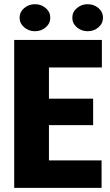

<svg xmlns="http://www.w3.org/2000/svg" viewBox="-20 -903 528 923"><path d="M468.3 -131.8V0H157.2V-131.8ZM215.3 -710.9V0H48.3V-710.9ZM427.7 -428.7V-301.3H157.2V-428.7ZM469.7 -710.9V-578.6H157.2V-710.9ZM74.2 -817.9Q74.2 -845.2 96.2 -864Q118.2 -882.8 147.9 -882.8Q178.2 -882.8 200 -864Q221.7 -845.2 221.7 -817.9Q221.7 -790.5 200 -771.7Q178.2 -752.9 147.9 -752.9Q118.2 -752.9 96.2 -771.7Q74.2 -790.5 74.2 -817.9ZM327.6 -817.9Q327.6 -845.2 349.6 -864Q371.6 -882.8 401.4 -882.8Q431.6 -882.8 453.4 -864Q475.1 -845.2 475.1 -817.9Q475.1 -790.5 453.4 -771.7Q431.6 -752.9 401.4 -752.9Q371.6 -752.9 349.6 -771.7Q327.6 -790.5 327.6 -817.9Z"/></svg>

Font: Roboto Condensed Black
Style: Regular
Weight: 900
Designer: Christian Robertson
Foundry: Google
Version: Version 3.008; 2023